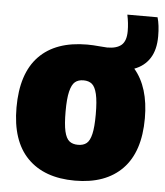

<svg xmlns="http://www.w3.org/2000/svg" viewBox="-51 -744 689 801"><g transform="rotate(5 293.0 -343.5)"><path d="M498.5 -476Q560.5 -403.5 560.5 -273.5Q560.5 -133 490.5 -61Q420.5 11 292 11Q163.5 11 93.2 -60.8Q23 -132.5 23 -272Q23 -414.5 92.8 -486.8Q162.5 -559 294.5 -559Q317.5 -559 349.5 -556Q372.5 -554 378 -554Q418 -554 437.8 -571.2Q457.5 -588.5 457.5 -629.5Q457.5 -663 450 -698H576.5Q586 -666 586 -619Q586 -562.5 563.2 -527Q540.5 -491.5 498.5 -476ZM355 -272Q355 -326.5 348 -356.5Q341 -386.5 327.5 -397.8Q314 -409 292 -409Q270 -409 256.5 -397.8Q243 -386.5 235.8 -357Q228.5 -327.5 228.5 -273.5Q228.5 -219.5 235.2 -190.2Q242 -161 255.8 -150Q269.5 -139 292 -139Q314.5 -139 328 -150Q341.5 -161 348.2 -189.8Q355 -218.5 355 -272Z"/></g></svg>

Font: Encode Sans Semi Condensed Black
Style: Regular
Weight: 900
Width: 4
Designer: Multiple Designers
Foundry: Impallari Type
Version: Version 2.000